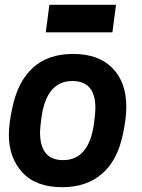

<svg xmlns="http://www.w3.org/2000/svg" viewBox="-20 -768 593 801"><path d="M449 -633H171L186 -748H464ZM243 -100Q351 -100 372 -252Q378 -297 378 -317Q378 -430 282 -430Q174 -430 153 -278Q147 -233 147 -216Q147 -100 243 -100ZM240 13Q130 13 73.5 -48.5Q17 -110 17 -205Q17 -253 32 -321Q55 -429 118 -486Q181 -543 285 -543Q391 -543 449 -484Q507 -425 507 -322Q507 -276 493 -209Q470 -98 405 -42.5Q340 13 240 13Z"/></svg>

Font: Tanohe Sans SemiBold
Style: Italic
Weight: 600
Designer: Village Type and Design LLC & Cristiano Sobral
Foundry: Cooper Hewitt Smithsonian Design Museum
Version: Version 1.00;September 29, 2021;FontCreator 13.0.0.2655 64-b